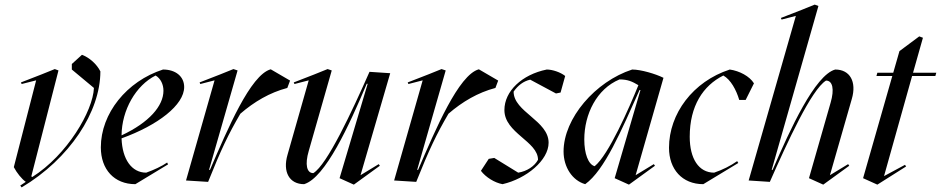

<svg xmlns="http://www.w3.org/2000/svg" viewBox="-20 -786 4087 834"><path d="M74 28C282 -96 416 -300 416 -476C400 -508 368 -536 336 -548L292 -508V-484L388 -404C384 -304 272 -113 120 -17L116 -20L234 -480L218 -486L161 -463L71 -428L74 -421L137 -437L40 -60C53 -35 74 -9 92 4L68 20Z M568 14 710 -72 706 -80C685 -65 647 -47 615 -36C552 -36 511 -94 508 -185C666 -242 780 -330 780 -408C780 -453 744 -484 688 -484C530 -433 418 -293 418 -146C418 -50 476 14 568 14ZM508 -198C509 -308 570 -415 656 -458C678 -445 690 -419 690 -392C690 -326 628 -254 508 -198Z M884 4C940 -136 972 -203 1024 -292C1084 -344 1152 -384 1228 -404L1240 -436L1156 -485C1068 -461 968 -224 892 -48H888L1012 -480L994 -486L937 -463L847 -428L850 -421L912 -437L788 -2Z M1517 16 1630 -66 1625 -73 1546 -25 1675 -468 1585 -474C1509 -302 1401 -70 1341 -34C1312 -34 1304 -72 1321 -130L1421 -480L1403 -486L1346 -463L1256 -428L1259 -421L1321 -437L1229 -114C1207 -39 1237 14 1301 14C1393 -14 1497 -242 1573 -422H1577L1455 -12Z M1788 4C1844 -136 1876 -203 1928 -292C1988 -344 2056 -384 2132 -404L2144 -436L2060 -485C1972 -461 1872 -224 1796 -48H1792L1916 -480L1898 -486L1841 -463L1751 -428L1754 -421L1816 -437L1692 -2Z M2163 14C2267 -10 2363 -90 2363 -166C2363 -262 2211 -300 2211 -388C2230 -415 2253 -433 2283 -440L2395 -380L2415 -384L2435 -456C2415 -472 2380 -484 2355 -484C2247 -462 2171 -390 2171 -308C2171 -208 2317 -172 2317 -92C2302 -64 2269 -42 2231 -36L2127 -100L2103 -96L2069 -44C2090 -16 2129 8 2163 14Z M2712 16 2825 -66 2820 -73 2741 -25 2862 -448C2828 -465 2764 -484 2726 -484C2566 -432 2428 -272 2428 -128C2428 -60 2466 -2 2522 14C2606 -46 2679 -219 2758 -395H2762L2650 -12ZM2563 -64C2535 -72 2518 -119 2518 -180C2518 -290 2572 -400 2671 -441C2707 -441 2726 -432 2753 -416C2713 -317 2623 -112 2563 -64Z M3035 14 3187 -78 3182 -86C3154 -66 3118 -48 3082 -36C3015 -36 2976 -97 2976 -192C2976 -326 3034 -414 3122 -458C3154 -440 3178 -396 3191 -352H3219L3255 -424C3236 -455 3192 -478 3150 -484C2990 -432 2886 -292 2886 -144C2886 -51 2943 14 3035 14Z M3556 16 3669 -66 3664 -73 3585 -25 3680 -356C3702 -431 3672 -484 3608 -484C3520 -460 3412 -224 3336 -48H3332L3535 -760L3519 -766L3462 -743L3372 -708L3375 -701L3437 -717L3232 -2L3324 4C3400 -168 3504 -396 3568 -436C3597 -436 3605 -398 3588 -340L3494 -12Z M3791 16 3916 -63 3911 -70 3820 -21 3942 -456H4043L4047 -470H3946L3989 -622L3973 -628L3887 -564L3860 -470H3791L3787 -456H3856L3729 -12Z"/></svg>

Font: Mazius Display Extra italic
Style: Regular
Weight: 400
Italic angle: -17°
Designer: Alberto Casagrande & Collletttivo
Foundry: Collletttivo
Version: Version 2.000;Glyphs 3.2 (3217)